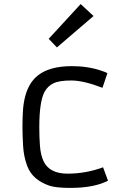

<svg xmlns="http://www.w3.org/2000/svg" viewBox="-20 -917 624 947"><path d="M512.7 -25.9Q444.8 9.8 326.7 9.8Q256.8 9.8 224.1 -1Q140.6 -29.3 114.7 -97.2Q96.7 -144.5 93.8 -199.2Q90.8 -253.9 90.8 -291.5Q90.8 -329.1 92.8 -365Q94.7 -400.9 102.3 -434.1Q109.9 -467.3 125.5 -495.8Q141.1 -524.4 168 -545.9Q226.1 -590.8 335 -590.8Q415 -590.8 482.4 -567.4Q500.5 -561.5 509.8 -556.2L485.4 -483.9Q391.6 -520 331.8 -520Q272 -520 243.9 -506.3Q215.8 -492.7 200.2 -464.8Q173.8 -417 173.8 -289.1Q173.8 -237.8 177.2 -195.6Q180.7 -153.3 194.3 -123Q223.1 -60.5 313.2 -60.5Q403.3 -60.5 488.3 -91.8ZM220.2 -725.6 377.9 -897 441.4 -837.9 260.7 -683.1Z"/></svg>

Font: Armata
Style: Regular
Weight: 400
Designer: Viktoriya Grabowska
Foundry: Viktoriya Grabowska
Version: Version 1.003